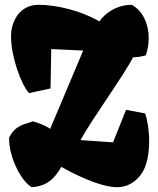

<svg xmlns="http://www.w3.org/2000/svg" viewBox="-20 -777 666 807"><path d="M112.8 9.8C177.7 5.4 208.5 -25.4 237.8 -75.7C284.7 -48.3 400.4 9.8 471.7 9.8C509.8 9.8 545.4 -6.8 572.8 -43.9C597.7 -77.6 606.9 -131.8 606.9 -183.1C606.9 -230.5 599.1 -275.9 589.8 -300.3L509.8 -315.4L455.1 -178.7L320.3 -188L318.4 -188.5C369.6 -281.2 503.4 -464.4 539.1 -536.1C554.2 -536.1 572.3 -538.6 592.8 -544.4C601.1 -568.4 605 -593.3 605 -617.2C605 -677.2 579.6 -731.9 533.7 -756.8C466.8 -756.8 418.5 -717.8 397.9 -687C323.2 -730.5 221.2 -756.8 141.6 -756.8C85.4 -755.9 45.4 -722.7 30.3 -660.6C27.3 -649.4 26.4 -636.2 26.4 -622.1C26.4 -538.6 69.8 -419.4 102.1 -385.7L192.4 -405.3L195.3 -570.8L329.6 -564.5L190.9 -235.4C163.1 -254.4 137.2 -261.2 118.2 -267.1C90.3 -254.9 46.9 -255.4 18.6 -199.2C15.1 -125.5 64.5 -19.5 112.8 9.8Z"/></svg>

Font: Kavoon
Style: Regular
Weight: 400
Designer: Viktoriya Grabowska
Foundry: Viktoriya Grabowska
Version: Version 1.002